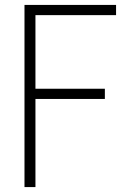

<svg xmlns="http://www.w3.org/2000/svg" viewBox="-20 -760 500 780"><path d="M451.5 -698.5H124V-399.5H406V-358H124V0H79.5V-740H451.5Z"/></svg>

Font: Encode Sans Condensed ExLight
Style: Regular
Weight: 275
Width: 3
Designer: Multiple Designers
Foundry: Impallari Type
Version: Version 2.000